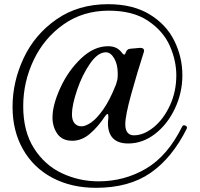

<svg xmlns="http://www.w3.org/2000/svg" viewBox="-20 -830 955 918"><path d="M874 -220Q874 -217 873 -215Q803 -75 700 -3.5Q597 68 439 68Q321 68 230.5 20Q140 -28 90 -116Q40 -204 40 -319Q40 -439 93 -552Q146 -665 250 -737.5Q354 -810 497 -810Q615 -810 695 -761.5Q775 -713 813.5 -635Q852 -557 852 -470Q852 -387 816.5 -311.5Q781 -236 721.5 -190Q662 -144 593 -144Q496 -144 496 -243Q496 -249 498 -267V-274Q498 -285 494 -285Q490 -285 482 -274Q450 -225 410.5 -191Q371 -157 326 -157Q277 -157 254 -190.5Q231 -224 231 -268Q231 -328 268.5 -410Q306 -492 367.5 -550.5Q429 -609 497 -609Q539 -609 561 -580Q569 -569 574 -569Q578 -569 581 -578Q587 -596 603 -597L648 -601H652Q660 -601 664.5 -597.5Q669 -594 669 -587L667 -579Q636 -483 607.5 -380Q579 -277 579 -236Q579 -210 589.5 -196.5Q600 -183 620 -183Q667 -183 714.5 -221.5Q762 -260 792.5 -326Q823 -392 823 -470Q823 -540 792 -610.5Q761 -681 688.5 -730Q616 -779 500 -779Q377 -779 284 -713.5Q191 -648 141 -543Q91 -438 91 -322Q91 -202 142.5 -121Q194 -40 276.5 -1.5Q359 37 451 37Q575 37 678.5 -24Q782 -85 851 -225Q854 -231 860 -231Q864 -231 869 -228Q874 -225 874 -220ZM535 -427 541 -449Q543 -459 543 -477Q543 -522 526 -551Q509 -580 486 -580Q448 -580 410.5 -526Q373 -472 348.5 -399.5Q324 -327 324 -284Q324 -255 336.5 -240.5Q349 -226 370 -226Q389 -226 416 -244.5Q443 -263 474.5 -308Q506 -353 535 -427Z"/></svg>

Font: Shippori Mincho B1 SemiBold
Style: Regular
Weight: 600
Designer: FONTDASU
Foundry: FONTDASU / Google Inc. / but / Adobe
Version: Version 3.110; ttfautohint (v1.8.3)